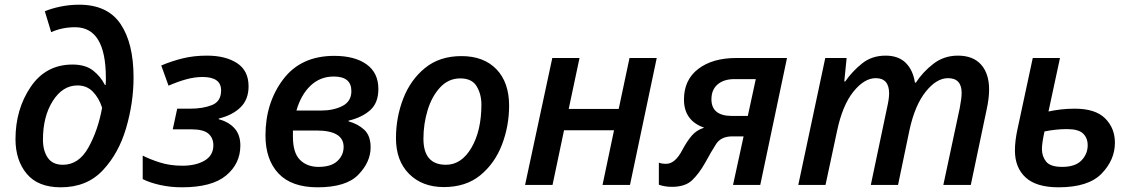

<svg xmlns="http://www.w3.org/2000/svg" viewBox="-20 -788 4829 818"><path d="M239 10Q350 10 418 -62.5Q486 -135 517.5 -243Q549 -351 549 -458Q549 -604 493.5 -686Q438 -768 317 -768Q277 -768 238 -760Q199 -752 171 -740L198 -651Q245 -672 300 -672Q431 -672 431 -456Q431 -451 431 -442.5Q431 -434 430 -426H427Q409 -462 376.5 -487.5Q344 -513 289 -513Q175 -513 110.5 -417.5Q46 -322 46 -195Q46 -105 94 -47.5Q142 10 239 10ZM248 -86Q204 -86 183.5 -116Q163 -146 163 -193Q163 -292 205 -358Q247 -424 310 -424Q350 -424 376 -397Q402 -370 415 -329Q398 -234 357 -160Q316 -86 248 -86Z M755 10Q883 10 943.5 -40.5Q1004 -91 1004 -168Q1004 -214 979 -241.5Q954 -269 912 -280V-283Q970 -297 1004.5 -330.5Q1039 -364 1039 -420Q1039 -487 990 -519Q941 -551 862 -551Q806 -551 759 -539.5Q712 -528 667 -509L698 -423Q737 -440 773 -450Q809 -460 843 -460Q922 -460 922 -403Q922 -356 883.5 -340.5Q845 -325 790 -325H735L716 -237H795Q847 -237 868 -218.5Q889 -200 889 -169Q889 -126 852 -104Q815 -82 757 -82Q704 -82 660.5 -96Q617 -110 588 -125V-25Q617 -10 661.5 0Q706 10 755 10Z M1333 10Q1455 10 1507 -44Q1559 -98 1559 -160Q1559 -210 1532 -235Q1505 -260 1465 -271V-274Q1521 -287 1556.5 -318Q1592 -349 1592 -409Q1592 -478 1541.5 -514Q1491 -550 1404 -550Q1262 -550 1186.5 -450Q1111 -350 1111 -211Q1111 -108 1166.5 -49Q1222 10 1333 10ZM1243 -317Q1262 -384 1303 -423Q1344 -462 1402 -462Q1477 -462 1477 -400Q1477 -356 1439 -336.5Q1401 -317 1347 -317ZM1337 -77Q1288 -77 1258 -107Q1228 -137 1228 -205V-232H1328Q1444 -232 1444 -162Q1444 -127 1417.5 -102Q1391 -77 1337 -77Z M1871 9Q1965 9 2026.5 -41.5Q2088 -92 2118.5 -171.5Q2149 -251 2149 -338Q2149 -437 2095 -493Q2041 -549 1946 -549Q1853 -549 1791 -498.5Q1729 -448 1698 -368Q1667 -288 1667 -199Q1667 -103 1723 -47Q1779 9 1871 9ZM1880 -86Q1784 -86 1784 -197Q1784 -260 1802 -319Q1820 -378 1855.5 -416Q1891 -454 1941 -454Q1991 -454 2011 -420Q2031 -386 2031 -343Q2031 -231 1988.5 -158.5Q1946 -86 1880 -86Z M2217 0 2333 -541H2449L2403 -324H2616L2662 -541H2778L2664 0H2547L2596 -233H2383L2334 0Z M2843 8Q2899 8 2928.5 -20Q2958 -48 2984 -94Q3010 -142 3031 -174.5Q3052 -207 3100 -207H3148L3103 0H3219L3333 -541H3118Q3016 -541 2955 -494.5Q2894 -448 2894 -364Q2894 -274 2980 -244Q2948 -234 2928 -211Q2908 -188 2888 -151Q2857 -90 2818 -90Q2800 -90 2787 -95V-1Q2812 8 2843 8ZM3099 -294Q3011 -294 3011 -365Q3011 -406 3037.5 -428.5Q3064 -451 3109 -451H3200L3166 -294Z M3381 0H3497L3546 -229Q3569 -339 3615.5 -397Q3662 -455 3711 -455Q3768 -455 3768 -390Q3768 -367 3759 -328L3690 0H3806L3855 -235Q3878 -340 3924 -397.5Q3970 -455 4019 -455Q4077 -455 4077 -392Q4077 -370 4069 -328L3999 0H4116L4183 -319Q4194 -368 4194 -407Q4194 -474 4160 -512.5Q4126 -551 4061 -551Q4002 -551 3957 -516.5Q3912 -482 3882 -436H3878Q3870 -489 3839 -520Q3808 -551 3753 -551Q3694 -551 3652 -517Q3610 -483 3581 -441H3577L3587 -541H3496Z M4490 10Q4617 10 4673.5 -48.5Q4730 -107 4730 -180Q4730 -242 4688.5 -283.5Q4647 -325 4559 -325Q4526 -325 4498 -321.5Q4470 -318 4447 -313L4496 -541H4380L4315 -238Q4304 -188 4304 -147Q4304 -74 4349.5 -32Q4395 10 4490 10ZM4505 -77Q4455 -77 4437 -99.5Q4419 -122 4419 -153Q4419 -178 4430 -228Q4480 -238 4525 -238Q4575 -238 4594.5 -219Q4614 -200 4614 -169Q4614 -132 4587.5 -104.5Q4561 -77 4505 -77Z"/></svg>

Font: Noto Sans UI Medium
Style: Italic
Weight: 500
Italic angle: -12°
Designer: Monotype Design Team
Foundry: Monotype Imaging Inc.
Version: Version 1.901